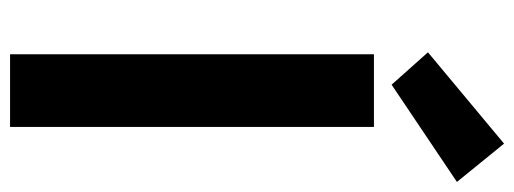

<svg xmlns="http://www.w3.org/2000/svg" viewBox="-348 -698 1046 391"><g transform="rotate(90 175.5 -503.0)"><path d="M91 0H239V-741H91ZM153 -777 351 -910 273 -1006 87 -851Z"/></g></svg>

Font: Noto Sans HK
Style: Bold
Weight: 700
Designer: Ryoko NISHIZUKA 西塚涼子 (kana, bopomofo & ideographs); Paul D. Hunt (Latin, Greek & Cyrillic); Sandoll Communications 산돌커뮤니
Foundry: Adobe
Version: Version 2.002;hotconv 1.0.116;makeotfexe 2.5.65601